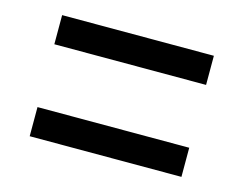

<svg xmlns="http://www.w3.org/2000/svg" viewBox="-57 -532 614 484"><g transform="rotate(15 250.0 -290.0)"><path d="M52 -372V-448H448V-372ZM52 -132V-208H448V-132Z"/></g></svg>

Font: Radio Canada Condensed
Style: Regular
Weight: 400
Width: 3
Designer: Charles Daoud, Etienne Aubert Bonn, Alexandre Saumier Demers, Jacques Le Bailly
Foundry: Radio-Canada
Version: Version 2.104; ttfautohint (v1.8.4.7-5d5b);gftools[0.9.28.de